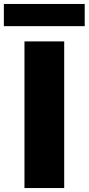

<svg xmlns="http://www.w3.org/2000/svg" viewBox="-58 -949 448 969"><path d="M65.5 0V-740H266V0ZM-38.5 -817V-929H369.5V-817Z"/></svg>

Font: Encode Sans Semi Expanded ExBd
Style: Regular
Weight: 800
Width: 6
Designer: Multiple Designers
Foundry: Impallari Type
Version: Version 2.000